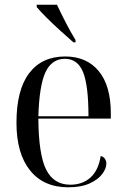

<svg xmlns="http://www.w3.org/2000/svg" viewBox="-20 -786 537 816"><path d="M270 10Q165 10 107.5 -62Q50 -134 50 -264Q50 -404 104 -475Q158 -546 257 -546Q348 -546 399.5 -484Q451 -422 451 -304V-282H143Q144 -130 176 -65.5Q208 -1 279 -1Q330 -1 364 -31Q398 -61 408 -123Q420 -120 426 -111Q432 -102 432 -91Q432 -70 414.5 -46.5Q397 -23 361 -6.5Q325 10 270 10ZM356 -292Q356 -423 333 -479.5Q310 -536 256 -536Q200 -536 173.5 -479.5Q147 -423 143 -292ZM292 -606Q268 -627 236.5 -655.5Q205 -684 177.5 -711.5Q150 -739 136 -756V-766H222Q238 -732 259 -691Q280 -650 301 -616V-606Z"/></svg>

Font: Noto Serif Display SemiCondensed
Style: Regular
Weight: 400
Width: 4
Designer: Monotype Design Team
Foundry: Monotype Imaging Inc.
Version: Version 2.009